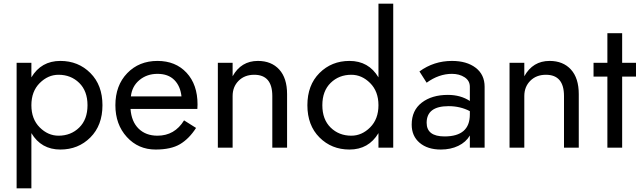

<svg xmlns="http://www.w3.org/2000/svg" viewBox="-20 -800 3470 1040"><path d="M297 -395Q240 -395 195 -350Q150 -305 150 -230Q150 -155 195 -110Q240 -65 297 -65Q364 -65 409 -109Q454 -153 454 -230Q454 -307 409 -351Q364 -395 297 -395ZM307 10Q203 10 150 -79V220H70V-460H150V-381Q203 -470 307 -470Q404 -470 469.5 -404.5Q535 -339 535 -230Q535 -121 469.5 -55.5Q404 10 307 10Z M605 -230Q605 -337 669 -403.5Q733 -470 833 -470Q931 -470 990.5 -406Q1050 -342 1050 -234Q1050 -218 1049 -210H687Q692 -141 731 -103Q770 -65 833 -65Q926 -65 977 -148L1042 -107Q1004 -48 955 -19Q906 10 823 10Q729 10 667 -58Q605 -126 605 -230ZM963 -278Q957 -334 924 -367Q891 -400 833 -400Q776 -400 735.5 -366.5Q695 -333 689 -278Z M1455 -280Q1455 -395 1357 -395Q1305 -395 1272.5 -362.5Q1240 -330 1240 -280V0H1160V-460H1240V-387Q1286 -470 1377 -470Q1450 -470 1492.5 -423.5Q1535 -377 1535 -290V0H1455Z M1883 -65Q1940 -65 1985 -110Q2030 -155 2030 -230Q2030 -305 1985 -350Q1940 -395 1883 -395Q1816 -395 1771 -351Q1726 -307 1726 -230Q1726 -153 1771 -109Q1816 -65 1883 -65ZM1873 -470Q1977 -470 2030 -381V-780H2110V0H2030V-79Q1977 10 1873 10Q1776 10 1710.5 -55.5Q1645 -121 1645 -230Q1645 -339 1710.5 -404.5Q1776 -470 1873 -470Z M2291 -352 2252 -413Q2330 -470 2428 -470Q2508 -470 2556.5 -433Q2605 -396 2605 -330V0H2525V-66Q2504 -30 2462.5 -10Q2421 10 2368 10Q2296 10 2253 -26.5Q2210 -63 2210 -125Q2210 -202 2264.5 -244Q2319 -286 2406 -286Q2475 -286 2525 -253V-330Q2525 -363 2496.5 -381.5Q2468 -400 2428 -400Q2357 -400 2291 -352ZM2291 -135Q2291 -61 2388 -61Q2525 -61 2525 -180V-198Q2473 -225 2410 -225Q2291 -225 2291 -135Z M3035 -280Q3035 -395 2937 -395Q2885 -395 2852.5 -362.5Q2820 -330 2820 -280V0H2740V-460H2820V-387Q2866 -470 2957 -470Q3030 -470 3072.5 -423.5Q3115 -377 3115 -290V0H3035Z M3270 -620H3350V-460H3425V-385H3350V0H3270V-385H3195V-460H3270Z"/></svg>

Font: renner_400book
Style: Book
Weight: 400
Version: Version 003.000 ; ttfautohint (v0.97) -l 8 -r 50 -G 200 -x 1